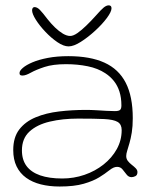

<svg xmlns="http://www.w3.org/2000/svg" viewBox="-20 -664 574 718"><path d="M203 33.5Q164.5 33.5 132.8 25.5Q101 17.5 77.8 0.8Q54.5 -16 42 -41.8Q29.5 -67.5 29.5 -103Q29.5 -150.5 52.2 -180Q75 -209.5 113.8 -225.5Q152.5 -241.5 201 -247.2Q249.5 -253 301 -253Q320 -253 340.2 -251.8Q360.5 -250.5 378.5 -249.5Q396.5 -248.5 409.5 -248.5Q424 -248.5 429 -253Q434 -257.5 434 -269.5Q434 -298.5 426.8 -321.2Q419.5 -344 406 -361Q392.5 -378 374 -390Q346 -408.5 308 -416.2Q270 -424 227 -424Q178 -424 146.2 -413.5Q114.5 -403 95.2 -392.2Q76 -381.5 64.5 -381.5Q58 -381.5 55.5 -383.5Q53 -385.5 53 -391Q53 -399.5 65.5 -410.2Q78 -421 101.5 -431Q125 -441 159 -447.5Q193 -454 235.5 -454Q317 -454 370.5 -429.8Q424 -405.5 450.2 -354.5Q476.5 -303.5 476.5 -222Q476.5 -191.5 472.8 -168.5Q469 -145.5 464.2 -129Q459.5 -112.5 455.8 -100.8Q452 -89 452 -80.5Q452 -70 458.2 -62Q464.5 -54 473 -47.5Q481.5 -41 487.8 -34.5Q494 -28 494 -20.5Q494 -9 486.2 -5.2Q478.5 -1.5 472 -1.5Q461 -1.5 453.5 -11.2Q446 -21 438.2 -30.5Q430.5 -40 418 -40Q411.5 -40 404.8 -37.2Q398 -34.5 386.5 -25.5Q373 -14.5 350.8 -0.8Q328.5 13 293 23.2Q257.5 33.5 203 33.5ZM213 3.5Q256 3.5 296 -10.2Q336 -24 367.2 -48.8Q398.5 -73.5 416.8 -106.5Q435 -139.5 435 -177.5Q435 -199 420 -208Q405 -217 369.5 -218.8Q334 -220.5 271.5 -220.5Q214 -220.5 166.2 -209.2Q118.5 -198 90.2 -172Q62 -146 62 -101.5Q62 -66.5 79.2 -43.2Q96.5 -20 130.2 -8.2Q164 3.5 213 3.5ZM236.5 -490.5Q218 -490.5 194.8 -506.2Q171.5 -522 149.8 -545Q128 -568 114 -590.2Q100 -612.5 100 -625.5Q100 -631 102.5 -634.2Q105 -637.5 109 -637.5Q119 -637.5 129.2 -627Q139.5 -616.5 158 -592Q171 -575.5 185.8 -561.2Q200.5 -547 215.2 -538.2Q230 -529.5 242.5 -529.5Q254 -529.5 269.8 -540.5Q285.5 -551.5 303.2 -568.8Q321 -586 337.5 -604.5Q358 -628 368 -636Q378 -644 386.5 -644Q397 -644 397 -633Q397 -620 379.5 -596.5Q362 -573 335.5 -548.8Q309 -524.5 282.2 -507.5Q255.5 -490.5 236.5 -490.5Z"/></svg>

Font: Gluten Thin
Style: Regular
Weight: 100
Designer: Tyler Finck
Foundry: Etcetera Type Company
Version: Version 1.300